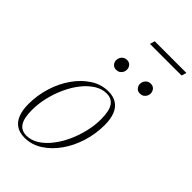

<svg xmlns="http://www.w3.org/2000/svg" viewBox="-248 -896 988 988"><g transform="rotate(45 246.0 -402.5)"><path d="M275.5 -464.5Q311 -464.5 335.2 -449Q359.5 -433.5 371.8 -403Q384 -372.5 384 -328Q384 -264 365.2 -203.5Q346.5 -143 312.5 -95Q278.5 -47 234 -18.5Q189.5 10 138 10Q102.5 10 78.2 -5.5Q54 -21 41.8 -51.8Q29.5 -82.5 29.5 -127Q29.5 -190.5 48.2 -251Q67 -311.5 101 -359.5Q135 -407.5 179.5 -436Q224 -464.5 275.5 -464.5ZM137 -4.5Q171.5 -4.5 203 -24.2Q234.5 -44 261.2 -78Q288 -112 307.8 -155Q327.5 -198 338.5 -244.5Q349.5 -291 349.5 -335.5Q349.5 -396.5 331.2 -423.5Q313 -450.5 276.5 -450.5Q242 -450.5 210.5 -430.5Q179 -410.5 152.2 -376.8Q125.5 -343 105.8 -300Q86 -257 75 -210.2Q64 -163.5 64 -119Q64 -58.5 82.2 -31.5Q100.5 -4.5 137 -4.5ZM224 -570.5Q207.5 -570.5 198.2 -581.5Q189 -592.5 189 -606Q189 -616.5 193.8 -625.8Q198.5 -635 207.5 -640.8Q216.5 -646.5 228.5 -646.5Q245 -646.5 254.2 -635.5Q263.5 -624.5 263.5 -610Q263.5 -600 258.8 -591Q254 -582 245.2 -576.2Q236.5 -570.5 224 -570.5ZM397 -570.5Q380.5 -570.5 371.2 -581.5Q362 -592.5 362 -606Q362 -616.5 366.8 -625.8Q371.5 -635 380.5 -640.8Q389.5 -646.5 401.5 -646.5Q418 -646.5 427.2 -635.5Q436.5 -624.5 436.5 -610Q436.5 -600 431.8 -591Q427 -582 418.2 -576.2Q409.5 -570.5 397 -570.5ZM253 -788 261 -815H491.5L483 -788Z"/></g></svg>

Font: Newsreader 36pt ExtraLight
Style: Italic
Weight: 250
Italic angle: -17°
Designer: Hugues Gentile
Foundry: Production Type
Version: Version 1.003